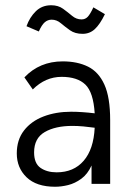

<svg xmlns="http://www.w3.org/2000/svg" viewBox="-20 -701 490 732"><path d="M190 11Q119 11 81.5 -25Q44 -61 44 -116Q44 -168 71.5 -203.5Q99 -239 146 -257Q193 -275 251 -275Q271 -275 293.5 -273.5Q316 -272 341 -269Q336 -349 305.5 -378.5Q275 -408 215 -408Q153 -408 105 -360L73 -406Q131 -467 219 -467Q275 -467 315.5 -447Q356 -427 378 -378.5Q400 -330 400 -243V0H329V-70Q314 -37 290 -19.5Q266 -2 240 4.5Q214 11 190 11ZM110 -120Q110 -78 134.5 -61Q159 -44 196 -44Q261 -44 299 -88Q337 -132 341 -214Q320 -217 298 -219Q276 -221 256 -221Q191 -221 150.5 -197.5Q110 -174 110 -120ZM336 -673 380 -647Q361 -608 341.5 -590Q322 -572 295 -572Q266 -572 247 -585.5Q228 -599 212 -612.5Q196 -626 177 -626Q162 -626 150.5 -616Q139 -606 128 -581L81 -601Q93 -635 116.5 -658Q140 -681 175 -681Q202 -681 220.5 -667.5Q239 -654 255 -640.5Q271 -627 291 -627Q305 -627 314.5 -637Q324 -647 336 -673Z"/></svg>

Font: Inconsolata SemiCondensed
Style: Regular
Weight: 400
Width: 4
Monospace: yes
Designer: Raph Levien, Cyreal, Brenton Simpson
Foundry: Raph Levien, Cyreal, Google
Version: Version 3.001; ttfautohint (v1.8.2.53-6de2)